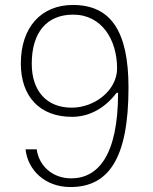

<svg xmlns="http://www.w3.org/2000/svg" viewBox="-20 -744 617 774"><path d="M264 10C417 10 498 -104 498 -391C498 -619 426 -724 274 -724C146 -724 64 -634 64 -488C64 -355 140 -273 270 -273C337 -273 401 -305 450 -370H456C456 -116 374 -25 267 -25C192 -25 137 -75 128 -142H83C92 -58 162 10 264 10ZM269 -310C169 -310 108 -376 108 -487C108 -614 169 -685 275 -685C391 -685 452 -583 452 -468C452 -381 363 -310 269 -310Z"/></svg>

Font: Kathrein 35 Thin
Style: Regular
Weight: 250
Designer: Lazydogs Typefoundry, based on Open Sans by Ascender Corporation
Foundry: Lazydogs Typefoundry
Version: Version 1.003;PS 001.003;hotconv 1.0.88;makeotf.lib2.5.64775